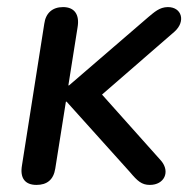

<svg xmlns="http://www.w3.org/2000/svg" viewBox="-20 -515 552 542"><path d="M83 7C112 7 131 -7 136 -39L166 -228H168L347 -29C368 -4 380 7 403 7C444 7 461 -30 435 -61L268 -248L473 -426C505 -455 493 -495 454 -495C430 -495 415 -480 399 -467L175 -274H173L199 -438C205 -473 191 -495 158 -495C128 -495 109 -478 105 -448L42 -48C36 -13 50 7 83 7Z"/></svg>

Font: SN Pro Medium
Style: Italic
Weight: 400
Italic angle: -9°
Designer: Tobias Whetton
Foundry: Supernotes
Version: Version 1.001;Glyphs 3.2 (3249)